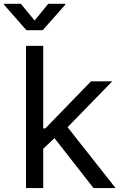

<svg xmlns="http://www.w3.org/2000/svg" viewBox="-56 -962 624 982"><path d="M77.1 0H165V-201.2L222.7 -255.4L422.4 0H535.2L289.6 -311.5L518.1 -545.9H409.2L175.8 -305.2H165V-727.5H77.1ZM50.8 -942.4H-35.6V-938L79.1 -807.6H162.6L277.8 -938V-942.4H190.4L121.1 -856.9Z"/></svg>

Font: Raveo
Style: Regular
Weight: 400
Designer: Jakub Foglar, Rasmus Andersson (Inter)
Foundry: Jakubfoglar.com
Version: Version 1.100;Glyphs 3.2.3 (3260)